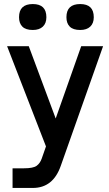

<svg xmlns="http://www.w3.org/2000/svg" viewBox="-20 -728 540 948"><path d="M74 -643Q74 -708 142 -708Q209 -708 209 -643Q209 -613 191.5 -596.5Q174 -580 142 -580Q107 -580 90.5 -596.5Q74 -613 74 -643ZM308 -643Q308 -708 376 -708Q443 -708 443 -643Q443 -613 425.5 -596.5Q408 -580 376 -580Q341 -580 324.5 -596.5Q308 -613 308 -643ZM42 200V103H98Q144 103 161 90.5Q178 78 186 55L207 -5L15 -500H122L255 -143L381 -500H489L280 91Q242 200 142 200Z"/></svg>

Font: Haskoy SemiBold
Style: Regular
Weight: 600
Designer: Ertekin Erdin
Foundry: Ertekin Erdin
Version: Version 1.500; ttfautohint (v1.8.3)